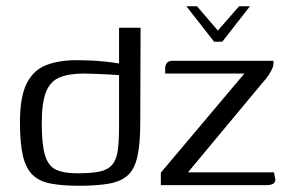

<svg xmlns="http://www.w3.org/2000/svg" viewBox="-20 -594 919 616"><path d="M578 -574H612L679 -496L747 -574H782L693 -460H667ZM44 -202Q44 -283 65.5 -326Q87 -369 128 -385Q169 -401 228 -401Q245 -401 268.5 -400Q292 -399 316 -396.5Q340 -394 358 -391Q376 -388 383 -385L362 -375V-505H431L430 -201Q430 -133 421 -92.5Q412 -52 390.5 -32Q369 -12 330.5 -5Q292 2 234 2Q180 2 143 -5Q106 -12 84.5 -33Q63 -54 53.5 -94Q44 -134 44 -202ZM228 -38Q273 -38 299.5 -43.5Q326 -49 340 -65.5Q354 -82 358 -112Q362 -142 362 -191V-353Q351 -354 330.5 -355Q310 -356 288 -357Q266 -358 249 -358Q201 -358 171 -345.5Q141 -333 127.5 -298.5Q114 -264 114 -199Q114 -130 124.5 -95.5Q135 -61 160 -49.5Q185 -38 228 -38ZM583 -41H859L862 -26Q866 -12 858.5 -6Q851 0 834 0H496V-40L764 -358H510V-374Q510 -386 516 -392.5Q522 -399 533 -399H857Q859 -388 854.5 -376.5Q850 -365 841.5 -352.5Q833 -340 821 -327Z"/></svg>

Font: Genos Thin
Style: Regular
Weight: 400
Version: Version 1.010